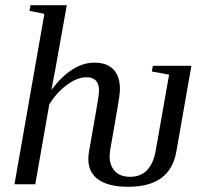

<svg xmlns="http://www.w3.org/2000/svg" viewBox="-20 -714 797 744"><path d="M404.8 -108.4Q404.8 -73.2 425 -51Q445.3 -28.8 484.4 -28.8Q565.4 -28.8 583.5 -131.3L635.3 -424.8L568.4 -437L572.3 -459H721.7L663.1 -125.5Q639.2 9.8 477.5 9.8Q400.9 9.8 361.6 -17.8Q322.3 -45.4 322.3 -97.2Q322.3 -112.3 324.7 -125.5L352.5 -284.2Q363.8 -346.2 363.8 -365.2Q363.8 -387.2 352.1 -400.9Q340.3 -414.6 314.9 -414.6Q279.3 -414.6 239.3 -385Q199.2 -355.5 170.9 -309.1L116.7 0H36.1L151.9 -660.2L94.2 -671.9L98.1 -693.8H238.8L195.8 -453.1L179.2 -365.7Q258.8 -471.2 345.7 -471.2Q395 -471.2 419.9 -444.6Q444.8 -418 444.8 -368.2Q444.8 -347.2 433.1 -282.7L406.7 -131.3Z"/></svg>

Font: Liberation Serif
Style: Italic
Weight: 400
Italic angle: -16.333°
Designer: Steve Matteson
Foundry: Ascender Corporation
Version: Version 2.1.5